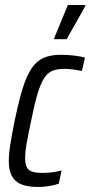

<svg xmlns="http://www.w3.org/2000/svg" viewBox="-20 -736 360 764"><path d="M133 8Q89 8 63.5 -3Q38 -14 26.5 -37Q15 -60 15 -95Q15 -125 21.5 -164.5Q28 -204 38 -254Q54 -331 69.5 -382Q85 -433 105 -463Q125 -493 153 -505.5Q181 -518 221 -518Q247 -518 273.5 -515Q300 -512 318 -507L306 -453Q292 -457 272 -459.5Q252 -462 235 -462Q207 -462 188 -454Q169 -446 155 -424Q141 -402 129 -361.5Q117 -321 104 -256Q93 -204 86.5 -168Q80 -132 80 -107Q80 -83 87 -70Q94 -57 109.5 -52.5Q125 -48 148 -48Q167 -48 188 -50.5Q209 -53 225 -58L214 -5Q196 1 174.5 4.5Q153 8 133 8ZM195 -580 196 -585 250 -716H320L319 -711L245 -580Z"/></svg>

Font: Saira ExtraCondensed
Style: Italic
Weight: 400
Width: 2
Italic angle: -12°
Designer: Hector Gatti with collaboration of the Omnibus-Type team
Foundry: Omnibus-Type
Version: Version 1.101